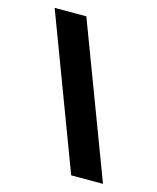

<svg xmlns="http://www.w3.org/2000/svg" viewBox="-101 -721 650 793"><g transform="rotate(15 224.0 -325.0)"><path d="M169.5 -650.5 415 0H279L34 -650.5Z"/></g></svg>

Font: Overused Grotesk SemiBold
Style: Regular
Weight: 610
Version: Version 0.004